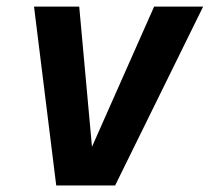

<svg xmlns="http://www.w3.org/2000/svg" viewBox="-20 -567 642 587"><path d="M151.9 0H332L601.1 -546.9H451.2L261.2 -118.2L222.2 -546.9H84Z"/></svg>

Font: Hack
Style: Bold Oblique
Weight: 700
Italic angle: -12°
Monospace: yes
Designer: Christopher Simpkins
Foundry: Christopher Simpkins
Version: Version 2.010